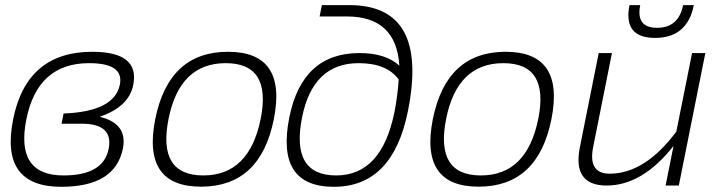

<svg xmlns="http://www.w3.org/2000/svg" viewBox="-20 -718 2794 743"><path d="M225.6 -39.1Q379.9 -39.1 400.4 -141.6Q419.9 -239.3 296.4 -239.3H218.3L226.1 -278.8Q422.9 -286.1 443.8 -390.6Q460.4 -473.6 324.7 -473.6Q125.5 -473.6 82 -256.3Q38.6 -39.1 225.6 -39.1ZM30.8 -256.3Q83 -517.6 336.9 -517.6Q521.5 -517.6 495.6 -389.2Q479 -304.7 365.7 -266.1Q474.6 -240.2 455.6 -143.1Q425.8 4.9 217.3 4.9Q-21.5 4.9 30.8 -256.3Z M766.6 -39.1Q944.8 -39.1 988.8 -258.3Q1031.7 -473.6 853.5 -473.6Q675.3 -473.6 632.3 -258.3Q588.4 -39.1 766.6 -39.1ZM580.6 -256.3Q632.8 -517.6 862.3 -517.6Q1091.8 -517.6 1039.6 -256.3Q987.3 4.4 757.8 4.4Q529.3 4.4 580.6 -256.3Z M1506.8 -286.1Q1518.1 -342.8 1522.9 -410.2Q1477.1 -473.6 1367.7 -473.6Q1190.9 -473.6 1148.9 -263.7Q1104 -39.1 1281.2 -39.1Q1457.5 -39.1 1506.8 -286.1ZM1558.6 -288.1Q1500 4.9 1272 4.9Q1045.9 4.9 1099.6 -263.7Q1149.4 -512.7 1371.1 -512.7Q1472.2 -512.7 1525.4 -463.9Q1513.7 -654.3 1322.3 -654.3H1216.8L1225.6 -698.2H1332Q1640.6 -698.2 1558.6 -288.1Z M1840.8 -39.1Q2019 -39.1 2063 -258.3Q2106 -473.6 1927.7 -473.6Q1749.5 -473.6 1706.5 -258.3Q1662.6 -39.1 1840.8 -39.1ZM1654.8 -256.3Q1707 -517.6 1936.5 -517.6Q2166 -517.6 2113.8 -256.3Q2061.5 4.4 1832 4.4Q1603.5 4.4 1654.8 -256.3Z M2709.5 -512.7 2606.9 0H2555.7L2586.4 -153.3Q2465.8 0 2327.6 0Q2194.3 0 2224.1 -148.9L2296.9 -512.7H2348.1L2275.4 -148.9Q2254.9 -45.9 2339.4 -45.9Q2475.6 -45.9 2597.2 -208.5L2658.2 -512.7ZM2416 -698.2H2457.5Q2439.9 -610.4 2522.9 -610.4Q2606 -610.4 2623.5 -698.2H2665Q2639.6 -571.3 2515.1 -571.3Q2390.6 -571.3 2416 -698.2Z"/></svg>

Font: Sansation Light
Style: Light Italic
Weight: 300
Designer: Bernd Montag
Version: Version 1.301